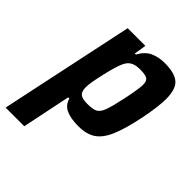

<svg xmlns="http://www.w3.org/2000/svg" viewBox="-233 -637 954 954"><g transform="rotate(45 243.5 -160.0)"><path d="M117 -510H241L231 -446H238Q261 -488 294.5 -503Q328 -518 370 -518Q440 -518 470.5 -491.5Q501 -465 501 -396Q501 -345 483 -252Q462 -149 438 -93.5Q414 -38 379 -15Q344 8 288 8Q233 8 201 -7Q169 -22 159 -58H151L98 198H-33ZM353 -255Q370 -338 370 -365Q370 -392 356 -400.5Q342 -409 305 -409Q273 -409 254 -398Q235 -387 224 -361Q211 -332 194 -259Q177 -186 177 -155Q177 -125 191 -113.5Q205 -102 241 -102Q279 -102 296.5 -111Q314 -120 325.5 -150Q337 -180 353 -255Z"/></g></svg>

Font: Saira Semi Condensed SemiBold
Style: Italic
Weight: 600
Width: 4
Italic angle: -12°
Designer: Hector Gatti with collaboration of the Omnibus-Type team
Foundry: Omnibus-Type
Version: Version 1.001; ttfautohint (v1.8)